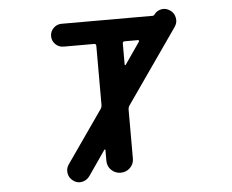

<svg xmlns="http://www.w3.org/2000/svg" viewBox="-54 -846 1108 916"><g transform="rotate(-5 500.0 -387.5)"><path d="M260.7 -3.9Q241.2 -17.6 237.3 -40Q236.3 -45.9 236.3 -50.8Q236.3 -67.4 246.1 -82L421.9 -334Q426.8 -341.8 426.8 -351.6V-634.8Q426.8 -644.5 417 -644.5H270.5Q248 -644.5 231.9 -660.6Q215.8 -676.8 215.8 -699.2Q215.8 -721.7 231.9 -737.8Q248 -753.9 270.5 -753.9H707Q712.9 -753.9 716.8 -759.8Q729.5 -777.3 751 -781.2Q755.9 -782.2 760.7 -782.2Q776.4 -782.2 791 -772.5L793 -771.5Q812.5 -757.8 816.4 -734.4Q817.4 -728.5 817.4 -723.6Q817.4 -707 806.6 -691.4L558.6 -335.9Q553.7 -328.1 553.7 -318.4V-84Q553.7 -57.6 535.2 -39.6Q516.6 -21.5 490.2 -21.5Q463.9 -21.5 445.3 -39.6Q426.8 -57.6 426.8 -84V-135.7Q426.8 -137.7 424.8 -138.2Q422.9 -138.7 421.9 -137.7L338.9 -17.6Q325.2 1 302.7 5.9Q296.9 6.8 292 6.8Q275.4 6.8 260.7 -3.9ZM553.7 -533.2Q553.7 -531.2 555.7 -531.2Q555.7 -530.3 556.6 -530.3Q557.6 -530.3 558.6 -532.2L630.9 -636.7Q631.8 -637.7 631.8 -639.6Q631.8 -640.6 631.8 -641.6Q629.9 -644.5 627 -644.5H563.5Q553.7 -644.5 553.7 -634.8Z"/></g></svg>

Font: Rounded-X Mgen+ 2m medium
Style: Regular
Weight: 500
Designer: [Source Han Sans]
Ryoko NISHIZUKA  (kana & ideographs); Paul D. Hunt (Latin, Greek & Cyrillic); Wenlong ZHANG  (bopomofo
Version: Version 1.059.20150602